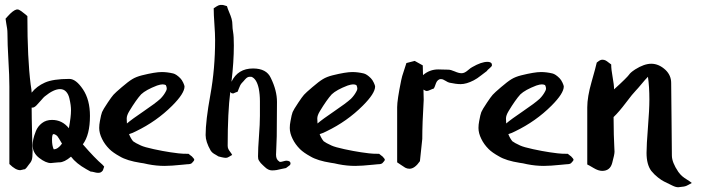

<svg xmlns="http://www.w3.org/2000/svg" viewBox="-20 -704 2909 791"><path d="M63.5 -2.9Q43.9 -2.9 18.6 -28.3V-347.7Q18.6 -390.6 14.6 -457Q10.7 -523.4 10.7 -566.4Q10.7 -577.1 9.3 -586.4Q7.8 -595.7 5.9 -606.9Q3.9 -618.2 2.9 -627Q5.9 -629.9 7.8 -632.3Q9.8 -634.8 10.7 -635.7Q34.2 -662.1 48.8 -665H52.7Q57.6 -665 67.4 -658.2Q77.1 -651.4 85 -644.5L92.8 -637.7Q92.8 -461.9 106.4 -355.5Q110.4 -332 110.4 -322.3Q130.9 -348.6 165 -363.8Q199.2 -378.9 265.6 -378.9Q293 -378.9 321.8 -335.9Q350.6 -293 350.6 -226.6Q350.6 -148.4 321.3 -109.4Q371.1 -51.8 402.3 -25.4L409.2 -17.6Q408.2 -15.6 406.2 -8.8Q404.3 -2 402.3 0Q395.5 7.8 387.7 7.8H380.9Q377 7.8 368.2 5.4Q359.4 2.9 353.5 2.9Q347.7 -1 335.9 -6.8Q293.9 -30.3 272.5 -58.6Q245.1 -35.2 224.6 -35.2H221.7Q214.8 -35.2 204.6 -33.7Q194.3 -32.2 189.5 -32.2Q168.9 -32.2 141.6 -53.2Q114.3 -74.2 114.3 -106.4Q114.3 -116.2 117.2 -130.4Q120.1 -144.5 127.9 -164.1Q135.7 -183.6 152.8 -196.8Q169.9 -210 194.3 -210Q236.3 -210 263.7 -175.8Q272.5 -222.7 272.5 -249Q272.5 -259.8 271 -271.5Q269.5 -283.2 265.6 -299.8Q261.7 -316.4 252 -326.7Q242.2 -336.9 227.5 -336.9Q201.2 -336.9 164.1 -306.6Q160.2 -303.7 149.9 -291.5Q139.6 -279.3 130.4 -270Q121.1 -260.7 114.3 -260.7H110.4Q110.4 -241.2 110.8 -216.3Q111.3 -191.4 111.8 -168.9Q112.3 -146.5 112.8 -127Q113.3 -107.4 113.3 -95.7L114.3 -83Q114.3 -54.7 110.8 -44.9Q107.4 -35.2 97.7 -24.4Q95.7 -21.5 89.8 -13.7L83 -6.8Q79.1 -6.8 72.8 -4.9Q66.4 -2.9 63.5 -2.9ZM199.2 -151.4Q194.3 -149.4 194.3 -127.9Q194.3 -104.5 201.2 -88.9Q218.8 -88.9 235.4 -112.3Q220.7 -137.7 216.3 -143.1Q211.9 -148.4 203.1 -151.4Z M502 -215.8Q502 -212.9 502.4 -206.5Q502.9 -200.2 502.9 -195.3Q523.4 -212.9 571.8 -245.6Q620.1 -278.3 640.6 -296.9Q655.3 -311.5 664.1 -329.1Q667 -334 667 -339.8Q667 -345.7 663.1 -353.5Q657.2 -356.4 649.4 -356.4Q641.6 -356.4 627 -351.6Q581.1 -334 561.5 -315.4Q541 -293 512.7 -246.1Q502 -228.5 502 -215.8ZM770.5 -32.2Q765.6 -27.3 751 -27.3Q751 -27.3 731.4 -25.4Q684.6 -20.5 658.2 -20.5Q624 -20.5 589.8 -27.3Q583 -29.3 571.8 -31.2Q560.5 -33.2 558.6 -33.2Q502.9 -42 473.6 -59.6Q445.3 -75.2 430.7 -89.8Q411.1 -109.4 400.4 -131.8Q388.7 -155.3 388.7 -176.8Q388.7 -190.4 391.6 -205.1Q396.5 -232.4 400.4 -242.2Q404.3 -252 423.8 -281.2Q439.5 -304.7 447.3 -313.5Q455.1 -322.3 481.4 -344.7Q508.8 -368.2 524.9 -377.9Q541 -387.7 564.5 -393.6Q619.1 -407.2 646.5 -407.2Q668.9 -407.2 693.4 -401.4Q706.1 -398.4 722.7 -381.8Q729.5 -375 734.9 -363.3Q740.2 -351.6 740.2 -347.7Q740.2 -319.3 689.5 -268.6Q625 -204.1 540 -163.1Q527.3 -156.2 511.7 -151.4Q518.6 -133.8 528.3 -122.1Q537.1 -115.2 560.5 -104.5Q575.2 -97.7 613.8 -89.4Q652.3 -81.1 682.1 -76.7Q711.9 -72.3 714.8 -72.3Q730.5 -70.3 756.8 -70.3Q760.7 -66.4 764.6 -64Q768.6 -61.5 770.5 -59.6Q780.3 -49.8 780.3 -45.9Q780.3 -42 770.5 -32.2Z M860.4 -669.9Q863.3 -671.9 871.6 -677.2Q879.9 -682.6 886.7 -683.6Q893.6 -683.6 896.5 -683.6Q899.4 -683.6 905.3 -681.6Q911.1 -679.7 915 -678.7Q918 -668 924.3 -653.3Q930.7 -638.7 934.1 -626.5Q937.5 -614.3 937.5 -600.6Q937.5 -587.9 940.4 -571.3Q943.4 -554.7 943.4 -516.6Q943.4 -449.2 933.6 -367.2Q960 -421.9 1022.5 -421.9Q1078.1 -421.9 1095.7 -382.8Q1121.1 -331.1 1121.1 -284.2Q1121.1 -256.8 1120.6 -213.4Q1120.1 -169.9 1120.1 -142.6Q1120.1 -127 1118.7 -104.5Q1117.2 -82 1117.2 -66.4Q1117.2 -46.9 1129.9 -39.1Q1131.8 -35.2 1144 -38.6Q1156.2 -42 1159.2 -42Q1176.8 -42 1176.8 -30.3Q1176.8 -26.4 1173.8 -23.4Q1170.9 -20.5 1165.5 -17.1Q1160.2 -13.7 1158.2 -11.7Q1150.4 -10.7 1139.2 -7.8Q1127.9 -4.9 1119.1 -3.4Q1110.4 -2 1100.6 -2Q1085 -2 1070.3 -16.6Q1069.3 -17.6 1062.5 -23.9Q1055.7 -30.3 1054.2 -32.2Q1052.7 -34.2 1048.8 -39.6Q1044.9 -44.9 1043.9 -49.3Q1043 -53.7 1043 -59.6Q1043 -91.8 1046.9 -142.6Q1050.8 -193.4 1050.8 -226.6V-287.1Q1050.8 -315.4 1045.9 -339.8Q1037.1 -379.9 1015.6 -387.7Q1015.6 -387.7 1008.8 -387.7Q1004.9 -387.7 1001.5 -386.2Q998 -384.8 994.6 -381.8Q991.2 -378.9 989.3 -376.5Q987.3 -374 983.4 -369.6Q979.5 -365.2 977.5 -363.3Q972.7 -358.4 969.7 -352.5Q966.8 -346.7 963.9 -338.9Q960.9 -331.1 959 -326.2Q955.1 -325.2 949.7 -322.8Q944.3 -320.3 941.9 -319.3Q939.5 -318.4 933.6 -320.3Q930.7 -322.3 928.7 -325.2Q918 -242.2 918 -103.5Q918 -95.7 920.9 -89.8Q923.8 -84 929.2 -77.1Q934.6 -70.3 936.5 -65.4Q933.6 -64.5 925.3 -59.1Q917 -53.7 911.1 -53.7Q904.3 -53.7 893.6 -56.2Q882.8 -58.6 879.9 -59.6Q876 -62.5 868.7 -66.4Q861.3 -70.3 856.4 -74.2Q851.6 -78.1 847.7 -84Q827.1 -120.1 827.1 -147.5Q827.1 -206.1 846.7 -313.5Q866.2 -420.9 866.2 -539.1Q866.2 -564.5 863.3 -604.5Q860.4 -644.5 860.4 -669.9Z M1287.1 -215.8Q1287.1 -212.9 1287.6 -206.5Q1288.1 -200.2 1288.1 -195.3Q1308.6 -212.9 1356.9 -245.6Q1405.3 -278.3 1425.8 -296.9Q1440.4 -311.5 1449.2 -329.1Q1452.1 -334 1452.1 -339.8Q1452.1 -345.7 1448.2 -353.5Q1442.4 -356.4 1434.6 -356.4Q1426.8 -356.4 1412.1 -351.6Q1366.2 -334 1346.7 -315.4Q1326.2 -293 1297.9 -246.1Q1287.1 -228.5 1287.1 -215.8ZM1555.7 -32.2Q1550.8 -27.3 1536.1 -27.3Q1536.1 -27.3 1516.6 -25.4Q1469.7 -20.5 1443.4 -20.5Q1409.2 -20.5 1375 -27.3Q1368.2 -29.3 1356.9 -31.2Q1345.7 -33.2 1343.8 -33.2Q1288.1 -42 1258.8 -59.6Q1230.5 -75.2 1215.8 -89.8Q1196.3 -109.4 1185.5 -131.8Q1173.8 -155.3 1173.8 -176.8Q1173.8 -190.4 1176.8 -205.1Q1181.6 -232.4 1185.5 -242.2Q1189.5 -252 1209 -281.2Q1224.6 -304.7 1232.4 -313.5Q1240.2 -322.3 1266.6 -344.7Q1293.9 -368.2 1310.1 -377.9Q1326.2 -387.7 1349.6 -393.6Q1404.3 -407.2 1431.6 -407.2Q1454.1 -407.2 1478.5 -401.4Q1491.2 -398.4 1507.8 -381.8Q1514.6 -375 1520 -363.3Q1525.4 -351.6 1525.4 -347.7Q1525.4 -319.3 1474.6 -268.6Q1410.2 -204.1 1325.2 -163.1Q1312.5 -156.2 1296.9 -151.4Q1303.7 -133.8 1313.5 -122.1Q1322.3 -115.2 1345.7 -104.5Q1360.4 -97.7 1398.9 -89.4Q1437.5 -81.1 1467.3 -76.7Q1497.1 -72.3 1500 -72.3Q1515.6 -70.3 1542 -70.3Q1545.9 -66.4 1549.8 -64Q1553.7 -61.5 1555.7 -59.6Q1565.4 -49.8 1565.4 -45.9Q1565.4 -42 1555.7 -32.2Z M1616.2 -35.2Q1616.2 -35.2 1616.2 -262.7Q1616.2 -292 1632.8 -373Q1635.7 -388.7 1643.6 -411.1Q1651.4 -433.6 1654.3 -444.3Q1675.8 -449.2 1688.5 -453.1Q1709 -441.4 1721.7 -434.6Q1722.7 -418 1722.7 -394.5Q1750 -418 1785.2 -418Q1791 -418 1804.7 -417.5Q1818.4 -417 1826.2 -417Q1836.9 -417 1853.5 -409.7Q1870.1 -402.3 1881.8 -402.3Q1893.6 -402.3 1907.2 -414.1Q1920.9 -425.8 1925.8 -427.7Q1962.9 -449.2 1988.3 -449.2Q2002 -449.2 2005.9 -441.4Q2006.8 -439.5 2006.8 -435.5Q2006.8 -430.7 1997.1 -422.9Q1987.3 -415 1985.4 -411.1Q1979.5 -407.2 1962.4 -393.6Q1945.3 -379.9 1931.6 -373Q1901.4 -357.4 1877.9 -357.4Q1859.4 -357.4 1832 -363.3Q1826.2 -364.3 1815.4 -371.1Q1804.7 -377.9 1798.8 -377.9Q1792 -377.9 1792 -377.9Q1784.2 -375 1780.3 -369.1Q1776.4 -363.3 1773.4 -353.5Q1770.5 -343.8 1766.6 -338.9Q1761.7 -337.9 1752.4 -333.5Q1743.2 -329.1 1738.3 -329.1Q1734.4 -329.1 1729.5 -332Q1725.6 -334 1724.6 -335Q1724.6 -327.1 1725.1 -313Q1725.6 -298.8 1725.6 -293Q1719.7 -195.3 1719.7 -131.8Q1713.9 -76.2 1710 -40Q1688.5 -8.8 1667 -8.8Q1657.2 -8.8 1649.4 -13.2Q1641.6 -17.6 1632.3 -24.4Q1623 -31.2 1616.2 -35.2Z M2064.5 -215.8Q2064.5 -212.9 2064.9 -206.5Q2065.4 -200.2 2065.4 -195.3Q2085.9 -212.9 2134.3 -245.6Q2182.6 -278.3 2203.1 -296.9Q2217.8 -311.5 2226.6 -329.1Q2229.5 -334 2229.5 -339.8Q2229.5 -345.7 2225.6 -353.5Q2219.7 -356.4 2211.9 -356.4Q2204.1 -356.4 2189.5 -351.6Q2143.6 -334 2124 -315.4Q2103.5 -293 2075.2 -246.1Q2064.5 -228.5 2064.5 -215.8ZM2333 -32.2Q2328.1 -27.3 2313.5 -27.3Q2313.5 -27.3 2293.9 -25.4Q2247.1 -20.5 2220.7 -20.5Q2186.5 -20.5 2152.3 -27.3Q2145.5 -29.3 2134.3 -31.2Q2123 -33.2 2121.1 -33.2Q2065.4 -42 2036.1 -59.6Q2007.8 -75.2 1993.2 -89.8Q1973.6 -109.4 1962.9 -131.8Q1951.2 -155.3 1951.2 -176.8Q1951.2 -190.4 1954.1 -205.1Q1959 -232.4 1962.9 -242.2Q1966.8 -252 1986.3 -281.2Q2002 -304.7 2009.8 -313.5Q2017.6 -322.3 2043.9 -344.7Q2071.3 -368.2 2087.4 -377.9Q2103.5 -387.7 2127 -393.6Q2181.6 -407.2 2209 -407.2Q2231.4 -407.2 2255.9 -401.4Q2268.6 -398.4 2285.2 -381.8Q2292 -375 2297.4 -363.3Q2302.7 -351.6 2302.7 -347.7Q2302.7 -319.3 2252 -268.6Q2187.5 -204.1 2102.5 -163.1Q2089.8 -156.2 2074.2 -151.4Q2081.1 -133.8 2090.8 -122.1Q2099.6 -115.2 2123 -104.5Q2137.7 -97.7 2176.3 -89.4Q2214.8 -81.1 2244.6 -76.7Q2274.4 -72.3 2277.3 -72.3Q2293 -70.3 2319.3 -70.3Q2323.2 -66.4 2327.1 -64Q2331.1 -61.5 2333 -59.6Q2342.8 -49.8 2342.8 -45.9Q2342.8 -42 2333 -32.2Z M2502 -32.2Q2493.2 0 2460.9 0Q2445.3 0 2425.8 -11.7Q2406.2 -23.4 2399.4 -26.4V-261.7Q2399.4 -304.7 2417 -366.2Q2434.6 -427.7 2438.5 -446.3Q2441.4 -448.2 2445.8 -451.7Q2450.2 -455.1 2454.1 -456.5Q2458 -458 2461.9 -458Q2468.8 -458 2474.6 -455.1Q2480.5 -452.1 2486.8 -446.8Q2493.2 -441.4 2498 -438.5Q2498 -418 2503.9 -386.2Q2509.8 -354.5 2509.8 -335.9Q2537.1 -360.4 2552.7 -376Q2568.4 -391.6 2571.3 -396Q2574.2 -400.4 2579.6 -405.3Q2585 -410.2 2596.7 -418Q2633.8 -441.4 2663.1 -441.4Q2694.3 -441.4 2721.7 -416Q2745.1 -393.6 2745.1 -362.3Q2745.1 -304.7 2746.6 -213.4Q2748 -122.1 2748 -63.5Q2748 -35.2 2774.4 3.9Q2782.2 14.6 2790 21.5Q2797.9 28.3 2810.5 36.1Q2823.2 43.9 2830.1 49.8Q2826.2 51.8 2815.9 57.6Q2805.7 63.5 2797.9 64.5Q2794.9 64.5 2786.6 65.9Q2778.3 67.4 2774.4 67.4Q2763.7 67.4 2750 60.5Q2724.6 47.9 2715.3 43.5Q2706.1 39.1 2690.9 27.3Q2675.8 15.6 2663.1 0Q2643.6 -26.4 2643.6 -74.2Q2643.6 -106.4 2649.4 -179.2Q2655.3 -252 2655.3 -293.9Q2655.3 -347.7 2649.4 -387.7Q2638.7 -377 2622.6 -357.4Q2606.4 -337.9 2599.6 -331.1Q2586.9 -318.4 2558.6 -280.8Q2530.3 -243.2 2507.8 -221.7Q2507.8 -180.7 2508.8 -149.4Q2509.8 -118.2 2510.7 -101.6Q2511.7 -85 2511.7 -79.1Q2511.7 -67.4 2502 -32.2Z"/></svg>

Font: Shelly2023
Style: Regular
Weight: 400
Version: Version 0.2